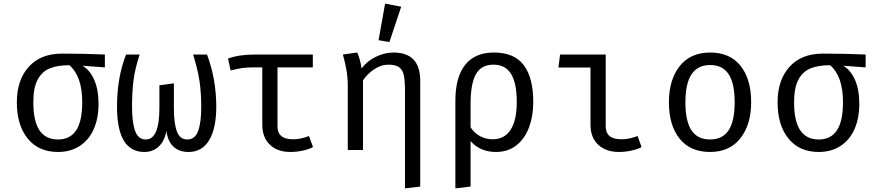

<svg xmlns="http://www.w3.org/2000/svg" viewBox="-20 -828 4840 1060"><path d="M559 -456 436 -465Q477 -440 500.5 -386.5Q524 -333 524 -254Q524 -175 497.5 -115Q471 -55 420 -22Q369 11 300 11Q193 11 133 -63Q73 -137 73 -263Q73 -387 139 -459.5Q205 -532 322 -532Q449 -532 559 -527ZM434 -264Q434 -407 363 -468Q299 -468 256 -451Q213 -434 188.5 -389.5Q164 -345 164 -263Q164 -159 198 -108.5Q232 -58 300 -58Q367 -58 400.5 -108.5Q434 -159 434 -264Z M1174 -239Q1174 -120 1135 -54.5Q1096 11 1021 11Q969 11 937.5 -18.5Q906 -48 899 -105Q888 -49 856.5 -19Q825 11 777 11Q626 11 626 -239Q626 -400 676 -527H751Q725 -448 717 -384Q709 -320 709 -239Q709 -152 726 -105Q743 -58 785 -58Q860 -58 860 -231V-357L940 -368V-230Q940 -147 956.5 -102.5Q973 -58 1014 -58Q1057 -58 1074 -105Q1091 -152 1091 -239Q1091 -315 1081.5 -380Q1072 -445 1046 -527H1123Q1174 -390 1174 -239Z M1708 -16Q1689 -5 1653.5 3Q1618 11 1583 11Q1512 11 1470 -29Q1428 -69 1428 -140V-456H1383Q1345 -456 1319 -452.5Q1293 -449 1253 -439L1239 -505Q1273 -517 1310 -522Q1347 -527 1395 -527H1707V-456H1512V-130Q1512 -59 1598 -59Q1639 -59 1686 -77Z M2300 -382V202L2216 212V-320Q2216 -379 2210 -410Q2204 -441 2184.5 -456Q2165 -471 2125 -471Q2083 -471 2045 -445Q2007 -419 1984 -384V0H1900V-354Q1900 -401 1892.5 -442.5Q1885 -484 1873 -527L1952 -538Q1959 -525 1966.5 -497.5Q1974 -470 1976 -450Q2008 -492 2056 -515Q2104 -538 2152 -538Q2300 -538 2300 -382ZM2195 -791 2130 -596 2070 -606 2106 -808Z M2924 -264Q2924 -188 2901 -125.5Q2878 -63 2831.5 -26Q2785 11 2718 11Q2631 11 2578 -49V202L2494 212V-271Q2494 -402 2548 -470Q2602 -538 2707 -538Q2819 -538 2871.5 -468.5Q2924 -399 2924 -264ZM2578 -257V-125Q2599 -93 2631 -76Q2663 -59 2700 -59Q2765 -59 2799 -111.5Q2833 -164 2833 -264Q2833 -369 2801.5 -420Q2770 -471 2705 -471Q2636 -471 2607 -417.5Q2578 -364 2578 -257Z M3063 -455 3072 -527H3324V-130Q3324 -59 3411 -59Q3453 -59 3500 -77L3522 -16Q3503 -5 3467.5 3Q3432 11 3397 11Q3325 11 3282.5 -29Q3240 -69 3240 -140V-455Z M4127 -264Q4127 -140 4067.5 -64.5Q4008 11 3900 11Q3791 11 3732 -62.5Q3673 -136 3673 -263Q3673 -388 3732.5 -463Q3792 -538 3901 -538Q4010 -538 4068.5 -464.5Q4127 -391 4127 -264ZM3764 -263Q3764 -159 3797.5 -108.5Q3831 -58 3900 -58Q3969 -58 4002.5 -108.5Q4036 -159 4036 -264Q4036 -368 4002.5 -418.5Q3969 -469 3901 -469Q3832 -469 3798 -418Q3764 -367 3764 -263Z M4759 -456 4636 -465Q4677 -440 4700.5 -386.5Q4724 -333 4724 -254Q4724 -175 4697.5 -115Q4671 -55 4620 -22Q4569 11 4500 11Q4393 11 4333 -63Q4273 -137 4273 -263Q4273 -387 4339 -459.5Q4405 -532 4522 -532Q4649 -532 4759 -527ZM4634 -264Q4634 -407 4563 -468Q4499 -468 4456 -451Q4413 -434 4388.5 -389.5Q4364 -345 4364 -263Q4364 -159 4398 -108.5Q4432 -58 4500 -58Q4567 -58 4600.5 -108.5Q4634 -159 4634 -264Z"/></svg>

Font: FiraDG Mono
Style: Regular
Weight: 400
Designer: Carrois Corporate & Edenspiekermann AG
Foundry: Carrois Corporate GbR & Edenspiekermann AG
Version: Version 3.206